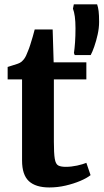

<svg xmlns="http://www.w3.org/2000/svg" viewBox="-20 -836 467 866"><path d="M202.5 9.5Q141 9.5 110.2 -19Q79.5 -47.5 79.5 -112V-478H14.5V-534Q26 -538 38.2 -541.5Q50.5 -545 60.8 -548.8Q71 -552.5 77.5 -558Q84 -564 88.8 -570.2Q93.5 -576.5 97.5 -584.8Q101.5 -593 105.5 -604Q111 -616.5 116.5 -634Q122 -651.5 127.5 -670Q133 -688.5 136.5 -703H217.5L222 -555H369.5V-478H223V-197Q223 -144.5 227 -120.2Q231 -96 242.5 -89.8Q254 -83.5 276.5 -83.5Q301.5 -83.5 327.8 -89.2Q354 -95 369.5 -101.5L388.5 -46Q371.5 -32.5 342 -20Q312.5 -7.5 276.2 1Q240 9.5 202.5 9.5ZM389 -587.5H317L313.5 -597Q316.5 -616.5 318.5 -645Q320.5 -673.5 320.5 -709Q320.5 -739 317.5 -761Q314.5 -783 309 -797L313 -816.5H418Q422.5 -804 424.8 -786Q427 -768 427 -737Q427 -710 420.5 -680.5Q414 -651 405.2 -626Q396.5 -601 389 -587.5Z"/></svg>

Font: Merriweather 20pt
Style: Bold
Weight: 700
Version: Version 2.100